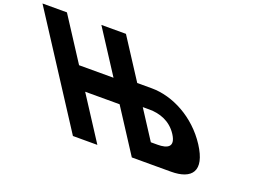

<svg xmlns="http://www.w3.org/2000/svg" viewBox="-580 -1106 1875 1388"><g transform="rotate(20 357.5 -412.5)"><path d="M474 -369H526C600 -369 686.2 -344 740.6 -260C795.6 -175 741.8 -150 667.8 -150H615.8ZM44.6 -331H309.6L524 0H525H713H825C986 0 1053.2 -83 942.5 -254C832.4 -424 649.8 -519 488.8 -519H376.8L178.6 -825H177.6H-9.4H-10.4L202.7 -496H-62.3L-275.4 -825H-463.4L71 0H259Z"/></g></svg>

Font: Hussar
Style: BdOpOblSeven
Weight: 700
Foundry: Cannot Into Space Fonts
Version: Version 2.00